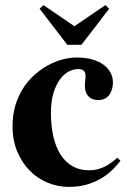

<svg xmlns="http://www.w3.org/2000/svg" viewBox="-20 -735 503 762"><path d="M371.1 -337.9Q356 -337.9 345.7 -342.5Q335.4 -347.2 329.1 -355Q322.8 -362.8 319.8 -372.3Q316.9 -381.8 316.9 -392.1Q316.9 -405.3 318.6 -417.5Q320.3 -429.7 319.1 -439.5Q317.9 -449.2 311.5 -455.1Q305.2 -460.9 289.1 -460.9Q272 -460.9 252.9 -451.2Q233.9 -441.4 218.3 -420.4Q202.6 -399.4 192.4 -366.5Q182.1 -333.5 182.1 -287.1Q182.1 -235.8 191.7 -193.6Q201.2 -151.4 220.2 -121.6Q239.3 -91.8 267.6 -75.4Q295.9 -59.1 334 -59.1Q351.1 -59.1 366.5 -63Q381.8 -66.9 395.5 -73.7Q409.2 -80.6 421.6 -89.6Q434.1 -98.6 445.8 -108.9L458 -97.2Q446.8 -82 429.2 -64Q411.6 -45.9 386.7 -30Q361.8 -14.2 328.6 -3.7Q295.4 6.8 252.9 6.8Q210.4 6.8 170.2 -9.5Q129.9 -25.9 98.6 -57.1Q67.4 -88.4 48.6 -133.1Q29.8 -177.7 29.8 -234.9Q29.8 -279.3 41 -316.7Q52.2 -354 71.5 -384.3Q90.8 -414.6 116.5 -437.5Q142.1 -460.4 170.4 -475.8Q198.7 -491.2 228.3 -499Q257.8 -506.8 285.2 -506.8Q321.3 -506.8 348.1 -498.5Q375 -490.2 392.8 -476.6Q410.6 -462.9 419.4 -445.1Q428.2 -427.2 428.2 -408.2Q428.2 -394 424.6 -381.1Q420.9 -368.2 413.8 -358.6Q406.7 -349.1 396 -343.5Q385.3 -337.9 371.1 -337.9ZM247.1 -557.1 137.2 -700.2 152.3 -714.8 275.4 -630.9 398.4 -714.8 413.1 -700.2 303.2 -557.1Z"/></svg>

Font: Berkshire Swash
Style: Regular
Weight: 700
Designer: Astigmatic (AOETI)
Foundry: Astigmatic (AOETI)
Version: Version 1.000